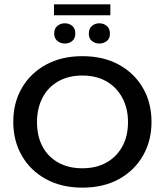

<svg xmlns="http://www.w3.org/2000/svg" viewBox="-20 -852 757 882"><path d="M358 10Q263 10 191.5 -29Q120 -68 80.5 -136.5Q41 -205 41 -292Q41 -380 80.5 -448Q120 -516 191.5 -555Q263 -594 358 -594Q455 -594 526 -555Q597 -516 636.5 -448Q676 -380 676 -292Q676 -205 636.5 -136.5Q597 -68 526 -29Q455 10 358 10ZM358 -79Q422 -79 468.5 -105Q515 -131 541.5 -178.5Q568 -226 568 -291Q568 -355 541.5 -403.5Q515 -452 468.5 -478.5Q422 -505 358 -505Q295 -505 248 -478.5Q201 -452 175.5 -403.5Q150 -355 150 -291Q150 -226 175.5 -178.5Q201 -131 248 -105Q295 -79 358 -79ZM278 -652Q258 -652 243.5 -664Q229 -676 229 -698Q229 -721 243.5 -733Q258 -745 278 -745Q298 -745 312 -733Q326 -721 326 -698Q326 -676 312 -664Q298 -652 278 -652ZM436 -652Q417 -652 402.5 -663.5Q388 -675 388 -697Q388 -721 402.5 -733Q417 -745 436 -745Q456 -745 470.5 -733Q485 -721 485 -697Q485 -675 470.5 -663.5Q456 -652 436 -652ZM228 -782V-832H487V-782Z"/></svg>

Font: Rokkitt Medium
Style: Regular
Weight: 500
Version: Version 3.103